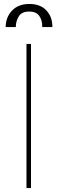

<svg xmlns="http://www.w3.org/2000/svg" viewBox="-20 -949 290 969"><path d="M136.4 -727.3V0H113.6V-727.3ZM8.5 -812.5Q9.2 -862.9 41.2 -896Q73.2 -929 127.8 -929Q183.9 -929 214.5 -896Q245 -862.9 244.3 -812.5H193.2Q194.2 -845.2 178.6 -868.1Q163 -891 127.8 -890.6Q90.2 -891 75.1 -867Q60 -843 59.7 -812.5Z"/></svg>

Font: Inter UI Thin
Style: Regular
Weight: 100
Designer: Rasmus Andersson
Foundry: rsms
Version: 3.2;8d6f07862